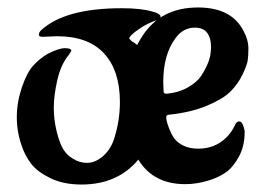

<svg xmlns="http://www.w3.org/2000/svg" viewBox="-20 -474 700 514"><path d="M417 -254 418 -229Q418 -223 426 -223Q458 -226 482 -239.5Q506 -253 518 -270Q542 -307 544 -334L545 -346Q545 -400 502 -400Q470 -400 450 -372Q417 -328 417 -254ZM635 -121Q635 -83 619.5 -54.5Q604 -26 584.5 -12.5Q565 1 539 9Q507 19 476 19Q392 19 352 -44Q312 -107 312 -204.5Q312 -302 361.5 -378Q411 -454 510 -454Q600 -454 632 -391Q645 -367 645 -345.5Q645 -324 643 -311.5Q641 -299 629 -274Q617 -249 597 -229Q577 -209 534 -191Q491 -173 433 -167Q425 -167 425 -160Q425 -151 431.5 -133.5Q438 -116 446 -104Q468 -76 511 -76Q554 -76 584 -104Q600 -119 610 -141Q614 -149 620.5 -149Q627 -149 631 -138Q635 -127 635 -121ZM133 -377Q107 -376 95.5 -375.5Q84 -375 84 -381Q84 -387 90 -393Q154 -452 306 -452Q358 -452 388 -443L398 -440Q410 -435 410 -429Q410 -426 403 -421Q376 -413 351 -395.5Q326 -378 326 -371L332 -364Q364 -346 382 -307Q400 -268 402 -238L403 -207Q403 -108 348 -44Q293 20 198 20Q150 20 115 3Q80 -14 63.5 -35.5Q47 -57 38 -84Q25 -121 25 -160.5Q25 -200 38.5 -240Q52 -280 69.5 -299Q87 -318 108 -330Q137 -345 154 -345Q171 -345 171 -338L165 -328Q143 -302 133.5 -260Q124 -218 124 -185.5Q124 -153 132 -121Q140 -89 150 -73.5Q160 -58 174 -50Q192 -38 213 -38Q234 -38 254 -54.5Q274 -71 284 -98Q301 -148 301 -201Q301 -285 258.5 -331Q216 -377 133 -377Z"/></svg>

Font: Aladin
Style: Regular
Weight: 400
Designer: Angel Koziupa and Alejandro Paul
Foundry: Angel Koziupa and Alejandro Paul
Version: Version 1.000